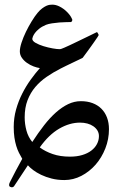

<svg xmlns="http://www.w3.org/2000/svg" viewBox="-20 -403 518 813"><path d="M441.4 144Q441.4 186.5 426 225.6Q410.6 264.6 384.8 294.2Q358.9 323.7 324.7 341.6Q290.5 359.4 252.4 359.4Q223.1 359.4 198.5 353Q173.8 346.7 154.1 337.2Q134.3 327.6 120.1 316.9Q106 306.2 98.1 296.9Q80.6 323.2 65.7 345.9Q50.8 368.7 39.6 385.3Q36.1 390.1 29.3 390.1Q27.8 390.1 23.2 388.2Q18.6 386.2 18.6 380.4Q18.6 376.5 19.8 373.5Q21 370.6 22 368.2Q34.2 344.2 47.4 318.8Q60.5 293.5 74.2 269.5Q66.9 257.3 60.3 244.1Q53.7 231 48.8 214.8Q43.9 198.7 41 179.2Q38.1 159.7 38.1 134.8Q38.1 96.2 48.1 60.5Q58.1 24.9 74.2 -6.8Q90.3 -38.6 110.1 -65.9Q129.9 -93.3 148.9 -114.7Q137.2 -116.2 122.3 -121.8Q107.4 -127.4 94.5 -136.5Q81.5 -145.5 72.8 -158Q64 -170.4 64 -185.5Q64 -200.7 71.3 -222.9Q78.6 -245.1 89.8 -268.3Q101.1 -291.5 114.3 -313Q127.4 -334.5 138.7 -348.1Q148.9 -360.4 158.4 -367.4Q168 -374.5 176 -378.2Q184.1 -381.8 190.7 -382.6Q197.3 -383.3 201.7 -383.3Q215.3 -383.3 230 -376.5Q249.5 -367.2 265.4 -350.8Q281.2 -334.5 286.6 -318.4Q285.6 -315.9 284.7 -314Q282.7 -309.6 280.8 -309.6Q275.4 -309.6 261.7 -309.3Q248 -309.1 231.9 -307.9Q215.8 -306.6 200.2 -304.2Q184.6 -301.8 174.8 -297.9Q157.2 -290.5 145.8 -281.2Q134.3 -272 127.9 -263.2Q121.6 -254.4 119.1 -247.6Q116.7 -240.7 116.7 -238.8Q116.7 -229.5 130.9 -221.4Q145 -213.4 164.1 -207.5Q183.1 -201.7 202.4 -198.2Q221.7 -194.8 232.4 -194.8Q235.8 -194.8 240.7 -196.5Q245.6 -198.2 252.4 -201.2Q261.7 -205.1 275.6 -211.7Q289.6 -218.3 304.7 -225.6Q319.8 -232.9 335 -240.2Q350.1 -247.6 362.3 -253.4Q374.5 -259.3 382.3 -263.2Q390.1 -267.1 390.6 -267.1Q391.1 -267.1 392.3 -265.4Q393.6 -263.7 394.8 -261.5Q396 -259.3 397 -257.1Q397.9 -254.9 397.9 -254.4Q397.9 -253.4 393.1 -246.1Q388.2 -238.8 380.9 -228.3Q373.5 -217.8 365 -205.8Q356.4 -193.8 348.9 -183.6Q341.3 -173.3 335.9 -166Q330.6 -158.7 330.1 -158.2Q328.6 -157.2 316.9 -151.6Q305.2 -146 290.3 -138.9Q275.4 -131.8 260.3 -124.5Q245.1 -117.2 236.8 -112.8Q206.1 -97.2 178.2 -78.1Q150.4 -59.1 129.6 -34.7Q108.9 -10.3 96.7 21.2Q84.5 52.7 84.5 93.8Q84.5 122.1 92 149.9Q99.6 177.7 116.7 198.2Q141.6 159.7 166.5 127.7Q191.4 95.7 217 73Q242.7 50.3 268.8 37.8Q294.9 25.4 322.3 25.4Q350.1 25.4 372.1 33.7Q394 42 409.4 57.4Q424.8 72.8 433.1 94.7Q441.4 116.7 441.4 144ZM398.9 173.3Q398.9 160.2 392.6 149.7Q386.2 139.2 375.2 131.6Q364.3 124 349.9 120.1Q335.4 116.2 318.8 116.2Q274.9 116.2 230.7 141.8Q186.5 167.5 148.4 221.2Q171.4 238.3 203.1 249.3Q234.9 260.3 276.4 260.3Q305.7 260.3 328.4 253.4Q351.1 246.6 366.7 234.6Q382.3 222.7 390.6 206.8Q398.9 190.9 398.9 173.3Z"/></svg>

Font: Scheherazade
Style: Bold
Weight: 700
Version: Version 2.100 (build 932/914)